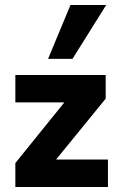

<svg xmlns="http://www.w3.org/2000/svg" viewBox="-20 -743 472 763"><path d="M41 0V-95L268 -376V-336H41V-445H400V-351L171 -70V-109H409V0ZM171 -509 260 -723H402L268 -509Z"/></svg>

Font: Nunito Sans 12pt ExtraLight
Style: Weight 830 Width 84 Optical size 12.0 YTLC 445
Weight: 830
Width: 4
Designer: Vernon Adams
Foundry: Vernon Adams
Version: Version 3.101;gftools[0.9.27]